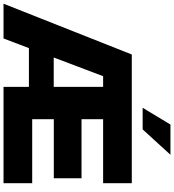

<svg xmlns="http://www.w3.org/2000/svg" viewBox="31 -1018 987 1089"><g transform="rotate(90 524.5 -473.5)"><path d="M1 0H198.2L252.9 -144H472.7V0H1019V-162.6H656.2V-285.2H991.2V-442.4H656.2V-564.9H1019V-727.5H289.1ZM591.3 -789.1H713.9L857.9 -946.8H686.5ZM306.2 -284.7 412.1 -564.9H472.7V-284.7Z"/></g></svg>

Font: Raveo Display Display ExtraBold
Style: Regular
Weight: 800
Designer: Jakub Foglar, Rasmus Andersson (Inter)
Foundry: Jakubfoglar.com
Version: Version 1.100;Glyphs 3.2.3 (3260)